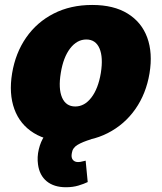

<svg xmlns="http://www.w3.org/2000/svg" viewBox="-20 -573 665 790"><path d="M265.6 9.9Q176.8 9.9 119.5 -25.4Q62.1 -60.7 39.1 -124.1Q16 -187.5 29.8 -271.3Q43.7 -355.1 87.7 -418.5Q131.7 -481.9 201 -517.2Q270.2 -552.6 359.4 -552.6Q447.8 -552.6 505.1 -517.2Q562.5 -481.9 585.8 -418.5Q609 -355.1 595.2 -271.3Q581.3 -187.5 536.9 -124.1Q492.5 -60.7 423.5 -25.4Q354.4 9.9 265.6 9.9ZM289.8 -134.9Q327.8 -134.9 356 -171.7Q384.2 -208.5 394.9 -272.7Q405.2 -337 389.4 -373.8Q373.6 -410.5 335.2 -410.5Q296.9 -410.5 268.6 -373.8Q240.4 -337 230.1 -272.7Q219.5 -208.5 235.3 -171.7Q251.1 -134.9 289.8 -134.9ZM251.4 197.4Q202.1 197.4 172.2 172.9Q142.4 148.4 136.4 103.7Q132.1 73.2 139.6 41.5Q147 9.9 163.4 -14.6Q179.7 -39.1 201.7 -48.3L355.1 0Q319.6 10.7 299 23.1Q278.4 35.5 275.6 56.8Q272 74.9 279.5 84.3Q286.9 93.8 301.1 93.8Q310.4 93.8 318 91.4Q325.6 89.1 332.4 88.1L340.9 176.1Q325.6 183.6 302.7 190.5Q279.8 197.4 251.4 197.4Z"/></svg>

Font: Inter UI Black
Style: Italic
Weight: 900
Italic angle: -9.39999°
Designer: Rasmus Andersson
Foundry: rsms
Version: 3.2;8d6f07862